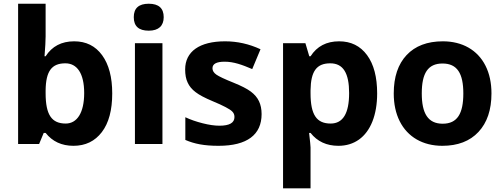

<svg xmlns="http://www.w3.org/2000/svg" viewBox="-20 -780 2727 1040"><path d="M381.8 -556.2C313.5 -556.2 261.7 -529.3 227.1 -475.1H221.2C225.1 -524.4 227.1 -560.5 227.1 -583V-759.8H78.1V0H191.9L216.8 -60.1H227.1C263.7 -13.7 314 9.8 377.9 9.8C442.9 9.8 494.1 -15.1 531.7 -64.5C569.3 -113.8 587.9 -183.6 587.9 -273.9C587.9 -361.3 569.8 -430.7 533.2 -481C496.6 -531.2 446.3 -556.2 381.8 -556.2ZM334 -437C397 -437 436 -383.3 436 -275.9C436 -168.5 397 -110.8 335.9 -110.8C260.3 -110.8 227.1 -157.7 227.1 -274.9V-291C228.5 -395 260.3 -437 334 -437Z M704.6 -687C704.6 -638.2 731.4 -613.8 785.6 -613.8C839.8 -613.8 866.7 -640.6 866.7 -687C866.7 -735.4 839.8 -759.8 785.6 -759.8C731.4 -759.8 704.6 -735.4 704.6 -687ZM859.9 -545.9H710.9V0H859.9Z M1397 -162.1C1397 -189 1392.1 -212.4 1382.8 -231.9C1373.5 -251.5 1358.9 -268.6 1338.9 -283.7C1318.8 -298.8 1287.6 -314.9 1245.1 -332C1197.3 -351.1 1166.5 -365.7 1152.3 -375.5C1138.2 -385.3 1130.9 -397 1130.9 -410.2C1130.9 -434.1 1152.8 -445.8 1196.8 -445.8C1246.1 -445.8 1291.5 -429.2 1346.2 -405.8L1391.1 -513.2C1329.1 -542 1265.1 -556.2 1199.2 -556.2C1061 -556.2 982.9 -501 982.9 -403.8C982.9 -375.5 987.3 -351.6 996.6 -332.5C1005.4 -313 1019.5 -295.9 1039.6 -280.8C1059.1 -265.6 1089.8 -249.5 1131.8 -231.9C1161.1 -219.7 1184.6 -209 1202.1 -199.7C1237.3 -181.2 1250 -169.4 1250 -146C1250 -114.7 1223.1 -99.1 1168.9 -99.1C1142.6 -99.1 1112.3 -103.5 1077.6 -112.3C1043 -121.1 1011.7 -131.8 983.9 -145V-22C1032.7 -1 1084.5 9.8 1164.1 9.8C1318.8 9.8 1397 -50.3 1397 -162.1Z M1813 9.8C1855.5 9.8 1892.6 -1.5 1924.3 -23.9C1987.3 -68.8 2022.9 -157.2 2022.9 -273.9C2022.9 -362.3 2004.9 -431.6 1968.3 -481.4C1931.6 -531.2 1881.3 -556.2 1816.9 -556.2C1748.5 -556.2 1696.8 -529.3 1662.1 -475.1H1655.3L1634.3 -545.9H1513.2V240.2H1662.1V19C1662.1 11.7 1659.7 -14.6 1654.3 -60.1H1662.1C1698.7 -13.7 1749 9.8 1813 9.8ZM1769 -437C1839.4 -437 1871.1 -383.3 1871.1 -275.9C1871.1 -166 1837.9 -110.8 1771 -110.8C1695.3 -110.8 1662.1 -157.7 1662.1 -274.9V-291C1663.6 -395 1695.3 -437 1769 -437Z M2264.6 -273.9C2264.6 -382.8 2297.4 -436 2377 -436C2457 -436 2489.7 -381.8 2489.7 -273.9C2489.7 -165 2457.5 -109.9 2377.9 -109.9C2297.9 -109.9 2264.6 -166 2264.6 -273.9ZM2642.1 -273.9C2642.1 -331.1 2631.3 -381.3 2609.9 -423.8C2566.9 -509.3 2483.9 -556.2 2378.9 -556.2C2294.4 -556.2 2229 -531.2 2182.6 -481.9C2136.2 -432.6 2112.8 -363.3 2112.8 -273.9C2112.8 -216.8 2123.5 -166.5 2145 -123.5C2188 -37.6 2271 9.8 2376 9.8C2459.5 9.8 2524.9 -15.1 2571.8 -65.4C2618.7 -115.7 2642.1 -185.1 2642.1 -273.9Z"/></svg>

Font: Sahel
Style: Bold
Weight: 700
Foundry: Saber Rastikerdar (saber.rastikerdar@gmail.com)
Version: Version 3.4.0